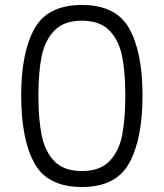

<svg xmlns="http://www.w3.org/2000/svg" viewBox="-20 -747 656 769"><path d="M64.9 -365.2Q64.9 -537.1 117.9 -632.1Q170.9 -727.1 308.1 -727.1Q445.3 -727.1 498 -632.1Q550.8 -537.1 550.8 -365.2Q550.8 -190.4 497.8 -94.2Q444.8 2 308.1 2Q169.9 2 117.4 -94Q64.9 -189.9 64.9 -365.2ZM133.8 -365.2Q133.8 -269 147 -204.6Q160.2 -140.1 198 -101.1Q235.8 -62 308.1 -62Q379.9 -62 418 -101.1Q456.1 -140.1 469 -204.6Q481.9 -269 481.9 -365.2Q481.9 -458 469 -522Q456.1 -585.9 418 -625Q379.9 -664.1 308.1 -664.1Q236.3 -664.1 198.2 -625Q160.2 -585.9 147 -522Q133.8 -458 133.8 -365.2Z"/></svg>

Font: Poppins Light
Style: Regular
Weight: 300
Designer: Ninad Kale (Devanagari), Jonny Pinhorn (Latin)
Foundry: Indian Type Foundry
Version: 4.004